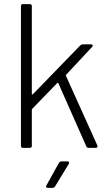

<svg xmlns="http://www.w3.org/2000/svg" viewBox="-20 -720 531 935"><path d="M92 -700H125Q135 -700 135 -690V-263Q135 -261 136.5 -260Q138 -259 140 -261L371 -499Q376 -504 383 -504H423Q429 -504 431 -500.5Q433 -497 429 -492L302 -356Q300 -354 301 -351L454 -12L455 -8Q455 0 446 0H411Q403 0 400 -8L264 -315Q262 -319 259 -316L137 -190Q135 -188 135 -185V-10Q135 0 125 0H92Q82 0 82 -10V-690Q82 -700 92 -700ZM279 66H308Q314 66 316 69.5Q318 73 315 78L248 188Q243 195 236 195H213Q207 195 205 191.5Q203 188 206 183L267 73Q272 66 279 66Z"/></svg>

Font: Barlow Light
Style: Regular
Weight: 300
Designer: Jeremy Tribby
Foundry: Tribby Type
Version: Version 1.422